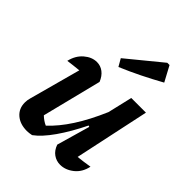

<svg xmlns="http://www.w3.org/2000/svg" viewBox="-213 -854 972 972"><g transform="rotate(45 273.0 -367.5)"><path d="M308 -55 359 -233 352 -236Q311 -152 267.5 -90Q224 -28 184 1Q165 5 150 5Q101 5 71 -21Q41 -47 41 -90Q41 -107 46 -124L121 -400Q80 -396 44 -391Q55 -438 87 -465.5Q119 -493 155 -493Q181 -493 202 -477Q223 -461 235 -431L155 -112Q176 -92 199 -82Q247 -126 291 -194Q335 -262 375 -355L406 -487H511L425 -84Q464 -88 506 -95Q496 -47 462 -20Q428 7 390 7Q363 7 341 -8.5Q319 -24 308 -55ZM249 -552 226 -592 409 -742H425L469 -660Q415 -630 360.5 -603Q306 -576 249 -552Z"/></g></svg>

Font: Piazzolla SemiBold
Style: Italic
Weight: 600
Italic angle: -11.3°
Designer: Juan Pablo del Peral
Foundry: Huerta Tipografica
Version: Version 1.330